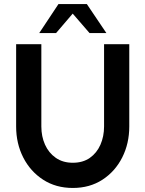

<svg xmlns="http://www.w3.org/2000/svg" viewBox="-20 -919 721 952"><path d="M341 13Q257 13 193.8 -28Q130.5 -69 95.2 -138.2Q60 -207.5 60 -292V-700H185V-292Q185 -242.5 203.2 -201.8Q221.5 -161 256.5 -136.5Q291.5 -112 341 -112Q391 -112 425.5 -136.2Q460 -160.5 478 -201.5Q496 -242.5 496 -292V-700H621V-292Q621 -207.5 586 -138.2Q551 -69 488 -28Q425 13 341 13ZM410.5 -899 507.5 -755H424L340.5 -851.5L258 -755H174.5L270 -899Z"/></svg>

Font: Urbanist
Style: Bold
Weight: 700
Designer: Corey Hu
Foundry: Corey Hu
Version: Version 1.330; ttfautohint (v1.8.4.7-5d5b)